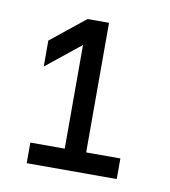

<svg xmlns="http://www.w3.org/2000/svg" viewBox="-52 -758 397 448"><g transform="rotate(10 146.5 -534.0)"><path d="M39.6 -356V-404.8H121.1V-650.4L39.6 -585V-646.5L121.1 -711.9H171.9V-404.8H252.9V-356Z"/></g></svg>

Font: Kay Pho Du
Style: Regular
Weight: 400
Designer: Victor Gaultney, Khu Oo Reh
Foundry: SIL International
Version: Version 3.000